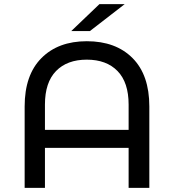

<svg xmlns="http://www.w3.org/2000/svg" viewBox="-20 -907 840 927"><path d="M701 -393V0H601V-193H197V0H99V-393Q99 -545 180 -626.5Q261 -708 399 -708Q539 -708 620 -626.5Q701 -545 701 -393ZM601 -280V-402Q601 -509 547.5 -564Q494 -619 399 -619Q304 -619 250.5 -564Q197 -509 197 -402V-280ZM460 -887H582L414 -757H324Z"/></svg>

Font: Montserrat Alternates Medium
Style: Regular
Weight: 500
Designer: Julieta Ulanovsky
Foundry: Julieta Ulanovsky
Version: Version 7.200